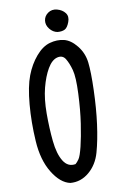

<svg xmlns="http://www.w3.org/2000/svg" viewBox="-56 -861 613 901"><g transform="rotate(-5 250.0 -410.5)"><path d="M238.3 -2Q191.4 -7.8 149.4 -64.5Q107.4 -121.1 93.8 -211.4Q80.1 -301.8 80.1 -385.7Q80.1 -469.7 94.7 -521.5Q109.4 -573.2 137.7 -612.8Q166 -652.3 200.2 -665Q234.4 -677.7 267.1 -672.9Q299.8 -668 331.1 -635.3Q362.3 -602.5 371.6 -557.6Q380.9 -512.7 385.7 -426.3Q390.6 -339.8 387.2 -265.1Q383.8 -190.4 373 -133.3Q362.3 -76.2 325.2 -39.1Q288.1 -2 238.3 -2ZM270.5 -87.9Q278.3 -95.7 286.1 -109.4Q293.9 -123 300.8 -167.5Q307.6 -211.9 311.5 -274.9Q315.4 -337.9 312 -416.5Q308.6 -495.1 296.4 -528.3Q284.2 -561.5 269 -582Q253.9 -602.5 228.5 -593.8Q203.1 -585 185.5 -547.9Q168 -510.7 159.2 -458Q150.4 -405.3 156.2 -335.9Q162.1 -266.6 173.8 -205.1Q185.5 -143.6 210 -110.8Q234.4 -78.1 270.5 -87.9ZM240.2 -712.9Q218.8 -714.8 202.1 -732.4Q185.5 -750 186.5 -771.5Q187.5 -793 205.1 -807.6Q222.7 -822.3 247.6 -817.9Q272.5 -813.5 287.1 -797.4Q301.8 -781.2 294.4 -754.9Q287.1 -728.5 274.4 -720.7Q261.7 -712.9 240.2 -712.9Z"/></g></svg>

Font: NaikaiFont
Style: Regular-Lite
Weight: 400
Version: Version 1.67